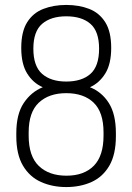

<svg xmlns="http://www.w3.org/2000/svg" viewBox="-20 -751 536 777"><path d="M248 6Q192 6 146 -14.5Q100 -35 73 -80.5Q46 -126 46 -200V-212Q46 -289 76 -334Q106 -379 153 -398Q114 -415 90 -453.5Q66 -492 66 -557Q66 -623 90 -661Q114 -699 155.5 -715Q197 -731 248 -731Q300 -731 341 -715Q382 -699 406 -661Q430 -623 430 -557Q430 -492 406 -453.5Q382 -415 344 -398Q392 -379 420.5 -334Q449 -289 449 -212V-200Q449 -126 422.5 -80.5Q396 -35 350.5 -14.5Q305 6 248 6ZM249 -40Q320 -40 359.5 -80Q399 -120 399 -202V-215Q399 -297 359 -335.5Q319 -374 248 -374Q178 -374 137 -335.5Q96 -297 96 -215V-202Q96 -119 137 -79.5Q178 -40 249 -40ZM248 -421Q311 -421 346 -452Q381 -483 381 -554Q381 -624 346 -654.5Q311 -685 248 -685Q186 -685 150.5 -654.5Q115 -624 115 -554Q115 -483 150.5 -452Q186 -421 248 -421Z"/></svg>

Font: Dosis ExtraLight Light
Style: Regular
Weight: 300
Version: Version 3.001; ttfautohint (v1.8.2)